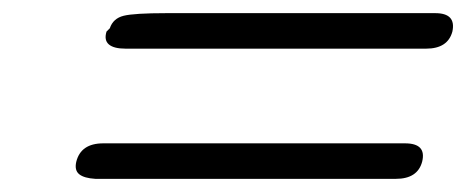

<svg xmlns="http://www.w3.org/2000/svg" viewBox="-20 -410 709 292"><path d="M96 -164Q103 -192 137 -192H596Q629 -192 622 -164Q615 -138 582 -138H125Q108 -139 100.5 -145Q93 -151 96 -164ZM142 -362 147 -367Q152 -382 168 -386Q184 -390 233 -390H642Q674 -390 668 -362Q661 -336 628 -336H171Q153 -336 145.5 -342.5Q138 -349 142 -362Z"/></svg>

Font: Coval
Style: ExtraLight Italic
Weight: 200
Foundry: Context Ltd
Version: Version 001.000